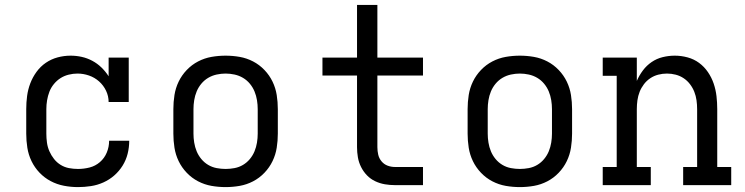

<svg xmlns="http://www.w3.org/2000/svg" viewBox="-20 -755 3040 783"><path d="M298 8Q269 8 240.5 2.5Q212 -3 186.5 -16.5Q161 -30 141 -51Q121 -72 108.5 -98Q96 -124 91.5 -152.5Q87 -181 87 -210V-310Q87 -337 90.5 -363.5Q94 -390 103.5 -415Q113 -440 129 -462Q145 -484 167 -499Q189 -514 215 -521Q241 -528 268 -528Q291 -528 313.5 -523Q336 -518 356.5 -507Q377 -496 393.5 -480Q410 -464 423 -444V-520H505V-339H423Q423 -363 412.5 -385Q402 -407 384 -423Q366 -439 343 -447Q320 -455 296 -455Q278 -455 260 -450.5Q242 -446 227 -436.5Q212 -427 200 -412.5Q188 -398 181.5 -381Q175 -364 172 -346Q169 -328 169 -310V-210Q169 -192 171.5 -173.5Q174 -155 181.5 -138Q189 -121 200.5 -106.5Q212 -92 227.5 -82.5Q243 -73 261 -69.5Q279 -66 298 -66Q322 -66 345.5 -72Q369 -78 387.5 -94Q406 -110 415.5 -133Q425 -156 425 -181H507Q507 -154 500.5 -128Q494 -102 480 -79.5Q466 -57 446 -39.5Q426 -22 401.5 -11Q377 0 350.5 4Q324 8 298 8Z M900 8Q871 8 842.5 3Q814 -2 788 -15.5Q762 -29 741.5 -50.5Q721 -72 708.5 -98Q696 -124 691.5 -152.5Q687 -181 687 -210V-310Q687 -339 691.5 -367.5Q696 -396 708.5 -422Q721 -448 741.5 -469.5Q762 -491 788 -504.5Q814 -518 842.5 -523Q871 -528 900 -528Q929 -528 957.5 -523Q986 -518 1012 -504.5Q1038 -491 1058.5 -469.5Q1079 -448 1091.5 -422Q1104 -396 1108.5 -367.5Q1113 -339 1113 -310V-210Q1113 -181 1108.5 -152.5Q1104 -124 1091.5 -98Q1079 -72 1058.5 -50.5Q1038 -29 1012 -15.5Q986 -2 957.5 3Q929 8 900 8ZM900 -66Q918 -66 936.5 -69.5Q955 -73 971 -82.5Q987 -92 999 -106.5Q1011 -121 1018 -138Q1025 -155 1028 -173.5Q1031 -192 1031 -210V-310Q1031 -328 1028 -346.5Q1025 -365 1018 -382Q1011 -399 999 -413.5Q987 -428 971 -437.5Q955 -447 936.5 -451Q918 -455 900 -455Q882 -455 863.5 -451Q845 -447 829 -437.5Q813 -428 801 -413.5Q789 -399 782 -382Q775 -365 772 -346.5Q769 -328 769 -310V-210Q769 -192 772 -173.5Q775 -155 782 -138Q789 -121 801 -106.5Q813 -92 829 -82.5Q845 -73 863.5 -69.5Q882 -66 900 -66Z M1591 0Q1570 0 1549.5 -3.5Q1529 -7 1510 -16Q1491 -25 1476.5 -40Q1462 -55 1452.5 -74Q1443 -93 1439.5 -113.5Q1436 -134 1436 -155V-447H1295V-520H1436V-735H1519V-520H1705V-447H1519V-155Q1519 -139 1522.5 -124Q1526 -109 1536 -97Q1546 -85 1560.5 -79.5Q1575 -74 1591 -74H1705V0Z M2100 8Q2071 8 2042.5 3Q2014 -2 1988 -15.5Q1962 -29 1941.5 -50.5Q1921 -72 1908.5 -98Q1896 -124 1891.5 -152.5Q1887 -181 1887 -210V-310Q1887 -339 1891.5 -367.5Q1896 -396 1908.5 -422Q1921 -448 1941.5 -469.5Q1962 -491 1988 -504.5Q2014 -518 2042.5 -523Q2071 -528 2100 -528Q2129 -528 2157.5 -523Q2186 -518 2212 -504.5Q2238 -491 2258.5 -469.5Q2279 -448 2291.5 -422Q2304 -396 2308.5 -367.5Q2313 -339 2313 -310V-210Q2313 -181 2308.5 -152.5Q2304 -124 2291.5 -98Q2279 -72 2258.5 -50.5Q2238 -29 2212 -15.5Q2186 -2 2157.5 3Q2129 8 2100 8ZM2100 -66Q2118 -66 2136.5 -69.5Q2155 -73 2171 -82.5Q2187 -92 2199 -106.5Q2211 -121 2218 -138Q2225 -155 2228 -173.5Q2231 -192 2231 -210V-310Q2231 -328 2228 -346.5Q2225 -365 2218 -382Q2211 -399 2199 -413.5Q2187 -428 2171 -437.5Q2155 -447 2136.5 -451Q2118 -455 2100 -455Q2082 -455 2063.5 -451Q2045 -447 2029 -437.5Q2013 -428 2001 -413.5Q1989 -399 1982 -382Q1975 -365 1972 -346.5Q1969 -328 1969 -310V-210Q1969 -192 1972 -173.5Q1975 -155 1982 -138Q1989 -121 2001 -106.5Q2013 -92 2029 -82.5Q2045 -73 2063.5 -69.5Q2082 -66 2100 -66Z M2438 0V-74H2495V-446H2438V-520H2577V-425Q2587 -448 2602 -468Q2617 -488 2637.5 -502Q2658 -516 2682.5 -522Q2707 -528 2732 -528Q2758 -528 2784 -521Q2810 -514 2831 -498.5Q2852 -483 2867 -461Q2882 -439 2890.5 -414Q2899 -389 2902 -362.5Q2905 -336 2905 -310V-74H2962V0H2766V-74H2823V-310Q2823 -328 2820.5 -346Q2818 -364 2811.5 -380.5Q2805 -397 2794 -411.5Q2783 -426 2768 -436Q2753 -446 2735.5 -450.5Q2718 -455 2700 -455Q2682 -455 2664.5 -450.5Q2647 -446 2632 -436Q2617 -426 2606 -411.5Q2595 -397 2588.5 -380.5Q2582 -364 2579.5 -346Q2577 -328 2577 -310V-74H2634V0Z"/></svg>

Font: Iosevka Plex Etoile
Style: Regular
Weight: 400
Designer: Belleve Invis
Foundry: Belleve Invis
Version: Version 25.1.1; ttfautohint (v1.8.4)